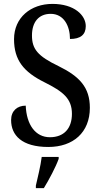

<svg xmlns="http://www.w3.org/2000/svg" viewBox="-20 -744 518 985"><path d="M228 10C355 10 441 -64 441 -191C441 -296 388 -352 280 -405C174 -456 144 -492 144 -562C144 -631 179 -673 240 -673C308 -673 339 -610 339 -544C393 -544 420 -566 420 -610C420 -666 361 -724 249 -724C138 -724 52 -654 52 -543C52 -436 101 -375 208 -322C304 -274 349 -238 349 -160C349 -85 308 -40 236 -40C162 -40 116 -104 112 -202C68 -202 37 -175 37 -128C37 -50 92 10 228 10ZM164 208V221H205C231 179 266 113 281 71V61H194C188 109 174 164 164 208Z"/></svg>

Font: Noto Serif Sinhala Condensed Medium
Style: Regular
Weight: 500
Width: 3
Designer: Jelle Bosma - Monotype Design Team
Foundry: Monotype Imaging Inc.
Version: Version 2.007